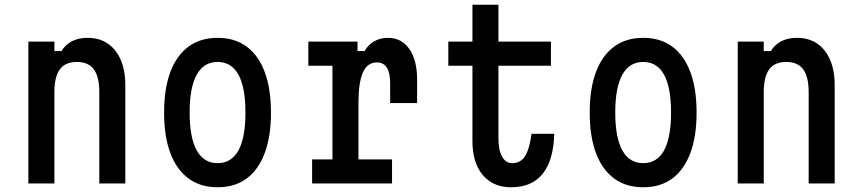

<svg xmlns="http://www.w3.org/2000/svg" viewBox="-20 -776 3640 812"><path d="M100 0V-600H210V-560H240Q257 -588 285 -602Q313 -616 350 -616Q400 -616 435.5 -592Q471 -568 490.5 -523Q510 -478 510 -416V0H400V-386Q400 -451 377 -482.5Q354 -514 305 -514Q256 -514 233 -482.5Q210 -451 210 -386V0Z M900 16Q828 16 777.5 -21Q727 -58 700.5 -128.5Q674 -199 674 -300Q674 -401 700.5 -471.5Q727 -542 777.5 -579Q828 -616 900 -616Q973 -616 1023 -579Q1073 -542 1099.5 -471.5Q1126 -401 1126 -300Q1126 -199 1099.5 -128.5Q1073 -58 1023 -21Q973 16 900 16ZM900 -86Q959 -86 988.5 -140Q1018 -194 1018 -300Q1018 -406 988.5 -460Q959 -514 900 -514Q842 -514 812 -460Q782 -406 782 -300Q782 -194 812 -140Q842 -86 900 -86Z M1284 -600H1492V-560H1522Q1536 -586 1562 -601Q1588 -616 1621 -616Q1678 -616 1711 -569Q1744 -522 1744 -440V-340H1630V-424Q1630 -512 1574 -512Q1534 -512 1515 -470Q1496 -428 1496 -340V-102H1638V0H1300V-102H1386V-498H1284Z M2088 -756V-600H2310V-498H2088V-190Q2088 -141 2103.5 -113.5Q2119 -86 2146 -86Q2182 -86 2200.5 -115.5Q2219 -145 2228 -210H2324Q2321 -98 2275 -41Q2229 16 2142 16Q2065 16 2021.5 -36Q1978 -88 1978 -180V-498H1876V-600H1978V-756Z M2700 16Q2628 16 2577.5 -21Q2527 -58 2500.5 -128.5Q2474 -199 2474 -300Q2474 -401 2500.5 -471.5Q2527 -542 2577.5 -579Q2628 -616 2700 -616Q2773 -616 2823 -579Q2873 -542 2899.5 -471.5Q2926 -401 2926 -300Q2926 -199 2899.5 -128.5Q2873 -58 2823 -21Q2773 16 2700 16ZM2700 -86Q2759 -86 2788.5 -140Q2818 -194 2818 -300Q2818 -406 2788.5 -460Q2759 -514 2700 -514Q2642 -514 2612 -460Q2582 -406 2582 -300Q2582 -194 2612 -140Q2642 -86 2700 -86Z M3100 0V-600H3210V-560H3240Q3257 -588 3285 -602Q3313 -616 3350 -616Q3400 -616 3435.5 -592Q3471 -568 3490.5 -523Q3510 -478 3510 -416V0H3400V-386Q3400 -451 3377 -482.5Q3354 -514 3305 -514Q3256 -514 3233 -482.5Q3210 -451 3210 -386V0Z"/></svg>

Font: Martian Mono Condensed
Style: Regular
Weight: 400
Width: 3
Designer: Roman Shamin
Foundry: Evil Martians
Version: Version 1.000